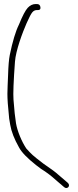

<svg xmlns="http://www.w3.org/2000/svg" viewBox="-20 -735 387 952"><path d="M162.9 -715H156.9C142.4 -715 129.3 -708.8 117.6 -696.4C106 -684 91.4 -656.2 73.9 -613C57.6 -580.3 42.4 -530.1 28.5 -462.5C24.3 -442.1 21.4 -408.3 20 -361C17.3 -276.1 12.2 -275 25.5 -147L30.7 -116C36.2 -83 50.7 -45.7 74.3 -4C87 19.9 115.1 49.1 158.6 83.5C177.5 98.5 192.4 109 203.2 115C237.3 139.1 241.2 144.2 266.6 166L298.1 193C313.8 206.4 332.5 185.6 315.5 171L257.4 121.2C242.1 108.1 209.5 87.3 194.7 76C138.8 33.3 137.2 30.5 110.2 1C87.6 -32.9 65.9 -84.7 59.4 -123.5C54.9 -150.5 50.7 -189.7 46.9 -241C44.7 -269.8 47.1 -332.4 54.2 -429C58.2 -484.5 91.8 -574.4 112.1 -620.5C124.9 -649.4 134.4 -667.4 140.6 -674.5C146.8 -681.5 153.9 -685 161.9 -685H167.9C177.9 -685 182.1 -690 180.4 -700C178.8 -710 172.9 -715 162.9 -715Z"/></svg>

Font: MewTooHand
Style: Lta
Weight: 400
Designer: Mew Too, Robert Jablonski
Version: Version 0.77